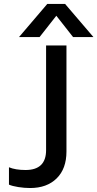

<svg xmlns="http://www.w3.org/2000/svg" viewBox="-20 -927 488 962"><path d="M75.2 -741.2 216.8 -907.2H306.2L448.2 -741.2H346.2L262.2 -848.1L178.2 -741.2ZM130.9 15.1Q102.5 15.1 71.8 10.3Q41 5.4 24.9 -2V-88.9Q57.6 -75.2 107.9 -75.2Q210.9 -75.2 210.9 -174.8V-699.2H313V-168Q313 -81.5 263.9 -33.2Q214.8 15.1 130.9 15.1Z"/></svg>

Font: Prompt
Style: Regular
Weight: 400
Designer: Katatrad Team
Foundry: CadsonDemak
Version: Version 1.000;PS 001.000;hotconv 1.0.88;makeotf.lib2.5.64775